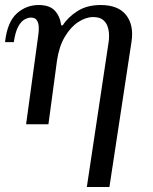

<svg xmlns="http://www.w3.org/2000/svg" viewBox="-20 -495 609 765"><path d="M381 -475Q451 -475 482.5 -435Q514 -395 504 -329L416 250H326L412 -322Q415 -337 414.5 -355.5Q414 -374 408.5 -390Q403 -406 389.5 -416.5Q376 -427 351 -427Q322 -427 291.5 -407Q261 -387 238 -348Q215 -309 207 -253L173 0H84L132 -351Q135 -369 134.5 -386Q134 -403 127 -414Q120 -425 102 -425Q92 -425 78 -417.5Q64 -410 52.5 -389Q41 -368 35 -327H0Q9 -407 46.5 -441Q84 -475 134 -475Q177 -475 198 -453Q219 -431 224 -394H230Q251 -427 289 -451Q327 -475 381 -475Z"/></svg>

Font: Brygada 1918 Medium
Style: Italic
Weight: 500
Italic angle: -8°
Designer: Mateusz Machalski | Borys Kosmynka | Przemek Hoffer
Foundry: NIEPODLEGLA 2018
Version: Version 3.006